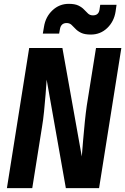

<svg xmlns="http://www.w3.org/2000/svg" viewBox="-20 -980 652 1000"><path d="M16 0 132 -730H305L406 -165Q409 -202 413 -250.5Q417 -299 422 -347.5Q427 -396 432 -430L480 -730H612L496 0H323L223 -565Q221 -533 217.5 -489Q214 -445 209.5 -400Q205 -355 199 -320L148 0ZM453 -800Q421 -800 402.5 -809Q384 -818 373 -830Q362 -842 352 -851Q342 -860 327 -860Q297 -860 292 -827L288 -805H203L209 -840Q217 -892 253 -926Q289 -960 338 -960Q370 -960 388.5 -951Q407 -942 418 -930Q429 -918 439 -909Q449 -900 464 -900Q493 -900 498 -928L502 -955H587L582 -920Q574 -868 538.5 -834Q503 -800 453 -800Z"/></svg>

Font: JetBrains Mono NL ExtraBold
Style: Italic
Weight: 800
Italic angle: -9°
Monospace: yes
Designer: Philipp Nurullin, Konstantin Bulenkov
Foundry: JetBrains
Version: Version 2.305; ttfautohint (v1.8.4.7-5d5b)